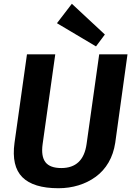

<svg xmlns="http://www.w3.org/2000/svg" viewBox="-20 -988 699 1018"><path d="M290 10Q157 10 98.5 -48.5Q40 -107 57 -231L123 -700H273L206 -224Q197 -159 221 -128Q245 -97 305 -97Q421 -97 439 -224L506 -700H656L591 -231Q582 -172 555.5 -126.5Q529 -81 488 -51Q447 -21 396.5 -5.5Q346 10 290 10ZM536 -805 489 -742 282 -865 361 -968Z"/></svg>

Font: Pathway Extreme SemiCondensed
Style: Bold Italic
Weight: 700
Width: 4
Italic angle: -8°
Version: Version 1.001;gftools[0.9.26]